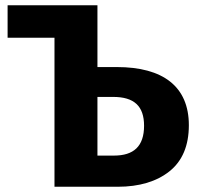

<svg xmlns="http://www.w3.org/2000/svg" viewBox="-20 -713 757 733"><path d="M352 -457V-693H9V-569H188V0H429C512 0 578 -20 627 -59C676 -98 701 -157 701 -235C701 -383 602 -457 426 -457ZM352 -119V-343H412C492 -343 530 -308 530 -233C530 -154 490 -119 415 -119Z"/></svg>

Font: Fira Sans
Style: Bold
Weight: 700
Designer: Carrois Corporate & Edenspiekermann AG
Foundry: Carrois Corporate GbR & Edenspiekermann AG
Version: Version 4.203